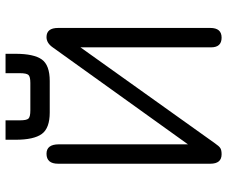

<svg xmlns="http://www.w3.org/2000/svg" viewBox="-84 -732 823 696"><g transform="rotate(-90 328.0 -384.5)"><path d="M116.2 6.8C126 6.8 133.3 5.4 138.2 2.4C143.1 -0.5 149.1 -7.2 156.2 -17.6L503.9 -504.9V-31.2C503.9 -5.9 515.6 6.8 539.1 6.8C562.5 6.8 574.2 -6.8 574.2 -34.2V-585.9C574.2 -613.9 563.2 -627.9 541 -627.9C526.7 -627.9 514.3 -620.4 503.9 -605.5L152.3 -115.2V-583C152.3 -613 141 -627.9 118.2 -627.9C94.1 -627.9 82 -613.9 82 -585.9V-34.2C82 -6.8 93.4 6.8 116.2 6.8ZM267.6 -616.2H381.8C420.2 -616.2 446.3 -625.8 460 -645C473.6 -664.2 480.5 -696 480.5 -740.2V-776.4H410.2V-724.6C410.2 -708.3 408 -697.9 403.8 -693.4C399.6 -688.8 390 -686.5 375 -686.5H275.4C259.8 -686.5 249.8 -688.8 245.6 -693.4C241.4 -697.9 239.3 -708.3 239.3 -724.6V-776.4H168.9V-740.2C168.9 -696 175.9 -664.2 189.9 -645C203.9 -625.8 229.8 -616.2 267.6 -616.2Z"/></g></svg>

Font: Jura
Style: DemiBold
Weight: 600
Version: Version 2.5.1